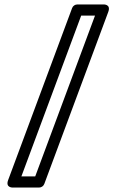

<svg xmlns="http://www.w3.org/2000/svg" viewBox="-20 -756 528 862"><path d="M138.1 36H76L344.5 -686H406.6ZM155.5 86C165.7 86 175.3 79.5 178.9 69.7L466 -702.3C479.8 -739.3 442.6 -736 442.6 -736H327.1C316.9 -736 307.3 -729.5 303.7 -719.7L16.6 52.3C2.8 89.3 40 86 40 86Z"/></svg>

Font: Asimov
Style: WidOu
Weight: 500
Designer: Google
Version: Version 2.000980; 2014